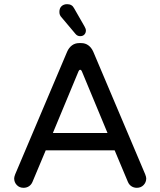

<svg xmlns="http://www.w3.org/2000/svg" viewBox="-20 -894 769 920"><path d="M341.8 -731.4 274.4 -811.5Q264.6 -821.3 264.6 -836.9Q264.6 -854.5 274.9 -864.3Q285.2 -874 301.8 -874Q325.2 -874 335 -854.5L384.8 -767.6Q391.6 -755.9 391.6 -748Q391.6 -736.3 384.3 -728.5Q377 -720.7 364.3 -720.7Q350.6 -720.7 341.8 -731.4ZM47.9 -39.1Q47.9 -45.9 52.7 -58.6L301.8 -646.5Q310.5 -666 325.2 -676.8Q339.8 -687.5 359.4 -687.5H369.1Q388.7 -687.5 403.3 -676.8Q418 -666 426.8 -646.5L675.8 -58.6Q680.7 -45.9 680.7 -39.1Q680.7 -20.5 668 -7.3Q655.3 5.9 635.7 5.9Q621.1 5.9 609.9 -1.5Q598.6 -8.8 592.8 -22.5L529.3 -173.8H199.2L135.7 -22.5Q129.9 -8.8 118.7 -1.5Q107.4 5.9 92.8 5.9Q73.2 5.9 60.5 -7.3Q47.9 -20.5 47.9 -39.1ZM364.3 -559.6Q359.4 -559.6 356.4 -552.7L233.4 -256.8H495.1L372.1 -552.7Q369.1 -559.6 364.3 -559.6Z"/></svg>

Font: YuPearl-Regular
Style: Regular
Weight: 400
Designer: Max Yao
Foundry: Max-Everyday
Version: Version 1.011; ttfautohint (v1.8.3)